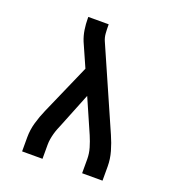

<svg xmlns="http://www.w3.org/2000/svg" viewBox="-133 -841 866 947"><g transform="rotate(20 300.0 -367.5)"><path d="M89 0V-74Q89 -113 100 -151.5Q111 -190 127 -226L243 -490L189 -612Q178 -639 173.5 -668.5Q169 -698 169 -728V-735H276V-728Q276 -708 277.5 -687.5Q279 -667 287 -649L473 -226Q489 -190 500 -151.5Q511 -113 511 -74V0H404V-74Q404 -103 395.5 -132Q387 -161 375 -189L297 -367L226 -190Q220 -176 214.5 -162Q209 -148 205 -133.5Q201 -119 198.5 -104Q196 -89 196 -74V0Z"/></g></svg>

Font: Iosevka Curly Slab SmBdEx
Style: Regular
Weight: 600
Width: 7
Monospace: yes
Designer: Belleve Invis
Foundry: Belleve Invis
Version: Version 11.1.0; ttfautohint (v1.8.3)